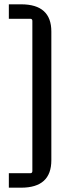

<svg xmlns="http://www.w3.org/2000/svg" viewBox="-20 -700 320 890"><path d="M21 170V103H120Q130 103 130 93V-603Q130 -613 120 -613H21V-680H78Q218 -680 218 -554V43Q218 170 78 170Z"/></svg>

Font: Gemunu Libre Medium
Style: Regular
Weight: 500
Designer: Puspanada Ekanayake, Sola Matas, Pathum Egodawatta, Kosala Senevirathne
Foundry: mooniak
Version: Version 1.100